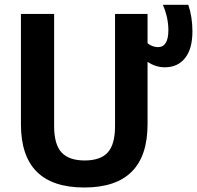

<svg xmlns="http://www.w3.org/2000/svg" viewBox="-20 -790 841 819"><path d="M69.3 -259.8V-730.5H210.9V-252Q210.9 -173.8 242.7 -139.6Q274.4 -105.5 341.3 -105.5Q408.2 -105.5 439.5 -139.6Q470.7 -173.8 470.7 -252V-730.5H609.4V-605.5Q628.9 -589.8 653.3 -588.9Q698.2 -588.9 698.2 -661.1Q698.2 -714.8 674.8 -769.5H783.2Q800.8 -717.8 800.8 -656.2Q800.8 -582 769.5 -542.5Q738.3 -502.9 682.6 -502.9Q643.6 -502.9 609.4 -526.4V-259.8Q609.4 9.8 339.4 9.8Q69.3 9.8 69.3 -259.8Z"/></svg>

Font: Mgen+ 1c bold
Style: Bold
Weight: 700
Designer: [Source Han Sans]
Ryoko NISHIZUKA  (kana & ideographs); Paul D. Hunt (Latin, Greek & Cyrillic); Wenlong ZHANG  (bopomofo
Version: Version 1.059.20150602